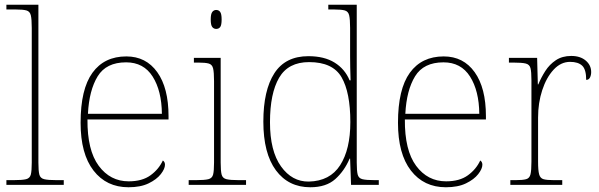

<svg xmlns="http://www.w3.org/2000/svg" viewBox="-20 -780 2529 810"><path d="M7 0V-20H37Q74 -20 90 -24Q106 -28 110 -43.5Q114 -59 114 -94V-662Q114 -699 110 -715.5Q106 -732 91.5 -736Q77 -740 47 -740H7V-760H142V-94Q142 -59 146 -43.5Q150 -28 166.5 -24Q183 -20 219 -20H249V0Z M522 10Q429 10 374.5 -60.5Q320 -131 320 -262Q320 -404 370 -473Q420 -542 513 -542Q596 -542 643.5 -475.5Q691 -409 691 -290V-276H349Q348 -146 396.5 -80.5Q445 -15 523 -15Q580 -15 615 -40.5Q650 -66 667 -103Q676 -97 676 -85Q676 -68 658.5 -45.5Q641 -23 607 -6.5Q573 10 522 10ZM663 -300Q662 -397 624 -457Q586 -517 512 -517Q428 -517 392 -458Q356 -399 351 -300Z M892 -658Q882 -658 875.5 -666Q869 -674 869 -698Q869 -721 875.5 -729.5Q882 -738 892 -738Q903 -738 909 -729.5Q915 -721 915 -698Q915 -674 909 -666Q903 -658 892 -658ZM776 0V-20H806Q843 -20 859 -24Q875 -28 879 -43.5Q883 -59 883 -94V-438Q883 -475 879 -491.5Q875 -508 860.5 -512Q846 -516 816 -516H798V-536H911V-94Q911 -59 915 -43.5Q919 -28 935.5 -24Q952 -20 988 -20H1018V0Z M1289 10Q1197 10 1144 -61.5Q1091 -133 1091 -267Q1091 -399 1137.5 -471Q1184 -543 1281 -543Q1348 -543 1391.5 -516Q1435 -489 1455 -441H1459Q1458 -469 1457.5 -495.5Q1457 -522 1457 -543V-662Q1457 -699 1453 -715.5Q1449 -732 1434.5 -736Q1420 -740 1390 -740H1365V-760H1485V-94Q1485 -59 1489 -43.5Q1493 -28 1509 -24Q1525 -20 1562 -20H1578V0H1461L1457 -111H1455Q1433 -59 1394.5 -24.5Q1356 10 1289 10ZM1283 -14Q1372 -16 1415 -83Q1458 -150 1458 -265Q1458 -390 1421 -454Q1384 -518 1284 -518Q1196 -518 1157.5 -452Q1119 -386 1119 -264Q1119 -143 1165.5 -78Q1212 -13 1283 -14Z M1861 10Q1768 10 1713.5 -60.5Q1659 -131 1659 -262Q1659 -404 1709 -473Q1759 -542 1852 -542Q1935 -542 1982.5 -475.5Q2030 -409 2030 -290V-276H1688Q1687 -146 1735.5 -80.5Q1784 -15 1862 -15Q1919 -15 1954 -40.5Q1989 -66 2006 -103Q2015 -97 2015 -85Q2015 -68 1997.5 -45.5Q1980 -23 1946 -6.5Q1912 10 1861 10ZM2002 -300Q2001 -397 1963 -457Q1925 -517 1851 -517Q1767 -517 1731 -458Q1695 -399 1690 -300Z M2133 0V-20H2155Q2185 -20 2199.5 -24Q2214 -28 2218 -44.5Q2222 -61 2222 -98V-442Q2222 -477 2218 -492.5Q2214 -508 2198 -512Q2182 -516 2145 -516H2127V-536H2246L2249 -424H2251Q2263 -453 2280.5 -480.5Q2298 -508 2325 -526Q2352 -544 2390 -544Q2428 -544 2451 -524.5Q2474 -505 2474 -476Q2474 -463 2469 -453Q2464 -443 2453 -443Q2453 -487 2436 -503Q2419 -519 2385 -519Q2346 -519 2315.5 -486Q2285 -453 2267.5 -399.5Q2250 -346 2250 -284V-98Q2250 -61 2254.5 -44.5Q2259 -28 2273 -24Q2287 -20 2317 -20H2352V0Z"/></svg>

Font: Noto Serif Myanmar Thin
Style: Regular
Weight: 100
Designer: Ben Mitchell and the Monotype Design Team
Foundry: Monotype Imaging Inc.
Version: Version 2.106; ttfautohint (v1.8.4.7-5d5b)